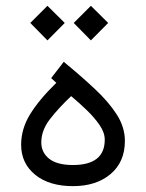

<svg xmlns="http://www.w3.org/2000/svg" viewBox="-20 -638 498 656"><path d="M172.4 -355 154.8 -371.1 197.8 -426.8Q257.3 -377.9 304.4 -333.7Q351.6 -289.6 379.2 -246.3Q406.7 -203.1 406.7 -156.7Q406.7 -84.5 357.7 -43.2Q308.6 -2 229.5 -2Q147.9 -2 100.1 -41Q52.2 -80.1 52.2 -143.6Q52.2 -197.8 83 -247.8Q113.8 -297.9 172.4 -355ZM337.9 -160.6Q337.9 -185.1 320.3 -210.7Q302.7 -236.3 276.4 -261.7Q250 -287.1 223.1 -309.6Q179.2 -268.1 150.1 -230.2Q121.1 -192.4 121.1 -151.4Q121.1 -117.2 147.9 -95.7Q174.8 -74.2 229 -74.2Q337.9 -74.2 337.9 -160.6ZM290.5 -618.2 349.6 -559.6 290.5 -500 231.9 -559.6ZM142.1 -618.2 201.2 -559.6 142.1 -500 83.5 -559.6Z"/></svg>

Font: Vazirmatn UI Light
Style: Regular
Weight: 300
Designer: Saber Rastikerdar
Foundry: Saber Rastikerdar
Version: Version 33.003